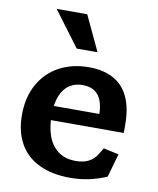

<svg xmlns="http://www.w3.org/2000/svg" viewBox="-91 -889 801 971"><g transform="rotate(10 310.0 -403.0)"><path d="M40.8 -259.2Q40.8 -349.7 77.9 -416.6Q115 -483.6 181.3 -519.5Q247.7 -555.3 333.1 -555.3Q407.7 -555.3 459.2 -527.4Q510.8 -499.5 537.3 -442.8Q563.9 -386 563.9 -300.3V-258.5H177.1V-331.6H443.5L425.8 -304.7V-322.4Q425.8 -365.9 415.2 -396.5Q404.6 -427.2 380.5 -444.1Q356.5 -461.1 317.3 -461.1Q279.8 -461.1 251 -442.7Q222.2 -424.3 205.5 -384.6Q188.8 -344.9 188.8 -284.2Q188.8 -224.8 204.9 -178.6Q221 -132.4 256.9 -104.6Q292.8 -76.8 349.8 -76.8Q387.2 -76.8 415 -90.8Q442.9 -104.8 460.4 -135.5L477.9 -164.2L556.4 -147.3L522 -26.5Q474.6 -6.7 429.8 2.7Q385.1 12 335.9 12Q242.2 12 175.9 -19.9Q109.6 -51.8 75.2 -112.8Q40.8 -173.8 40.8 -259.2ZM120.6 -817.7H277.7L362.4 -637.4H255.4Z"/></g></svg>

Font: Monaspace Xenon Var
Style: Regular
Weight: 400
Designer: Riley Cran and the Lettermatic Team
Version: Version 1.000 (Monaspace Xenon Var)